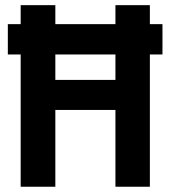

<svg xmlns="http://www.w3.org/2000/svg" viewBox="-20 -710 648 730"><path d="M9.8 -618.2H58.6V-690.4H190.4V-618.2H418.9V-690.4H549.8V-618.2H597.7V-502.9H549.8V0H418.9V-292H190.4V0H58.6V-502.9H9.8ZM418.9 -502.9H190.4V-406.2H418.9Z"/></svg>

Font: Dinish
Style: Bold
Weight: 700
Designer: Bert Driehuis
Foundry: Playbeing
Version: Version 3.006; git-39231f3c-release